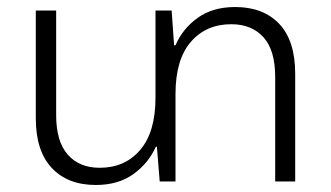

<svg xmlns="http://www.w3.org/2000/svg" viewBox="-20 -517 944 547"><path d="M821 -307V0H764V-298Q764 -374 730.5 -411Q697 -448 639 -448Q567 -448 523.5 -397.5Q480 -347 480 -249V0H435L427 -99H424Q403 -52 360 -21Q317 10 253 10Q173 10 127.5 -38.5Q82 -87 82 -180V-487H140V-189Q140 -114 173 -76.5Q206 -39 264 -39Q336 -39 379.5 -90Q423 -141 423 -239V-487H469L476 -388H480Q500 -435 543 -466Q586 -497 650 -497Q730 -497 775.5 -449Q821 -401 821 -307Z"/></svg>

Font: Noto Sans Armenian Light
Style: Regular
Weight: 300
Designer: Monotype Design team
Foundry: Monotype Imaging Inc.
Version: Version 1.000